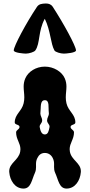

<svg xmlns="http://www.w3.org/2000/svg" viewBox="-20 -1101 526 1121"><path d="M245.6 -1080.5C224.8 -1079.6 207 -1078.1 195.3 -1060.2C133 -967.1 60.3 -831.6 60.3 -806.7C60.3 -792.5 119.4 -788 131.2 -788C150.4 -788 179.8 -797.5 186.2 -806.5C215.3 -847.3 202 -920.1 241.5 -991.4C276 -921.1 275.1 -846.5 297.8 -806.5C303.2 -796.9 333.6 -788 352.8 -788C364.6 -788 423.7 -792.5 423.7 -806.7C423.7 -831.6 350 -966.1 288.7 -1060.2C279.4 -1075.3 265.4 -1080.6 248.1 -1080.6C247.3 -1080.6 246.4 -1080.6 245.6 -1080.5ZM242 -316C222 -316 216 -338 212 -358C211.7 -359.4 211.6 -360.7 211.6 -361.9C211.6 -375.1 225.1 -381.4 226 -396C226 -396.7 226.1 -397.3 226.1 -397.9C226.1 -413.9 215.6 -423.6 215.6 -438.7C215.6 -440.4 215.7 -442.2 216 -444C220 -473 212 -516 242 -516C271 -516 261 -473 265 -444C265.3 -442.2 265.4 -440.4 265.4 -438.7C265.4 -423.6 254.9 -413.9 254.9 -397.9C254.9 -397.3 255 -396.7 255 -396C255.9 -381.4 269.4 -375.1 269.4 -361.9C269.4 -360.7 269.3 -359.4 269 -358C265 -338 261 -316 242 -316ZM242 -208C262 -208 279 -197 288 -178C294.8 -164.8 295.8 -152.9 295.8 -141.2C295.8 -136.2 295.6 -131.2 295.6 -126.1C295.6 -115.3 296.5 -104.2 302 -92C320.8 -51.4 324.9 0 368.7 0C369.1 0 369.6 0 370 0C419 -1 448 -47 452 -96C452.1 -97.7 452.2 -99.4 452.2 -101.1C452.2 -150 396.7 -165.7 388 -216C387.1 -220.9 386.7 -225.5 386.7 -229.9C386.7 -265.4 412 -288 412 -328C412 -343 392 -345 392 -360C392 -375 420 -371 420 -386C420 -434 379 -451 368 -498C365.1 -510.2 364.1 -521.7 364.1 -532.7C364.1 -554.4 367.9 -574.3 367.9 -594.9C367.9 -610.5 365.7 -626.5 358 -644C341 -683 293 -712 242 -712C190 -712 145 -683 128 -644C120.3 -626.5 118.1 -610.5 118.1 -594.9C118.1 -574.3 121.9 -554.4 121.9 -532.7C121.9 -521.7 120.9 -510.2 118 -498C107 -451 66 -434 66 -386C66 -371 94 -375 94 -360C94 -345 74 -343 74 -328C74 -288 99.3 -265.4 99.3 -229.9C99.3 -225.5 98.9 -220.9 98 -216C89.3 -165.7 33.8 -150 33.8 -101.1C33.8 -99.4 33.9 -97.7 34 -96C38 -47 67 -1 116 0C116.4 0 116.9 0 117.3 0C161.1 0 165.2 -51.4 184 -92C189.5 -104.2 190.4 -115.3 190.4 -126.1C190.4 -131.2 190.2 -136.2 190.2 -141.2C190.2 -152.9 191.2 -164.8 198 -178C207 -197 221 -208 242 -208Z"/></svg>

Font: Chromatic Etruscan
Style: Regular
Weight: 400
Version: Version 000.910